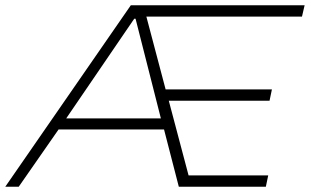

<svg xmlns="http://www.w3.org/2000/svg" viewBox="-37 -708 1175 728"><path d="M-17 0 459 -688H1118L1108 -645H518L591 -369H994L985 -326H603L678 -43H980L971 0H641L585 -217H185L34 0ZM214 -259H573L477 -637H472Z"/></svg>

Font: Saira Expanded ExtraLight
Style: Italic
Weight: 250
Width: 7
Italic angle: -12°
Designer: Hector Gatti with collaboration of the Omnibus-Type team
Foundry: Omnibus-Type
Version: Version 1.101